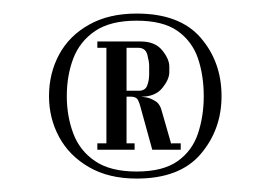

<svg xmlns="http://www.w3.org/2000/svg" viewBox="-20 -725 403 286"><path d="M53 -581.8Q53 -615.8 68.1 -643.8Q83.2 -671.8 112.6 -688.2Q142 -704.8 183.5 -704.8Q247.8 -704.8 278.9 -668.8Q310 -632.8 310 -581.8Q310 -532 278.9 -495.5Q247.8 -459 183.5 -459Q142 -459 112.6 -476Q83.2 -493 68.1 -520.9Q53 -548.8 53 -581.8ZM79.5 -581.8Q79.5 -552 89.2 -526.1Q99 -500.2 121.8 -484.9Q144.5 -469.5 183.5 -469.5Q222.8 -469.5 244.5 -484.9Q266.2 -500.2 274.9 -526.1Q283.5 -552 283.5 -581.8Q283.5 -612.5 274.9 -638Q266.2 -663.5 244.5 -678.9Q222.8 -694.2 183.5 -694.2Q144.5 -694.2 121.8 -678.9Q99 -663.5 89.2 -638Q79.5 -612.5 79.5 -581.8ZM138.5 -663.2H189.5Q211 -663.2 221.6 -650.1Q232.2 -637 232.2 -626V-617.5Q232.2 -606.8 221.8 -593.9Q211.2 -581 190.5 -581H168.5V-502H138.5ZM202.2 -615V-627.2Q202.2 -633 199.5 -643.4Q196.8 -653.8 185.8 -653.8H168.5V-589.8H186.8Q196.2 -589.8 199.2 -597.4Q202.2 -605 202.2 -615ZM125 -653.8V-663.2H138.5V-653.8ZM125 -502V-511.5H138.5V-502ZM168.5 -502V-511.5H180.5V-502ZM175 -581H190Q191.5 -581 197.9 -579.9Q204.2 -578.8 211.4 -574.4Q218.5 -570 221 -559.5L237.5 -502H206.8L190.2 -562.2Q187.5 -573 184.9 -577Q182.2 -581 175 -581ZM235.2 -511.5H249.2V-502H235.8Z"/></svg>

Font: Emberly Black
Style: Regular
Weight: 900
Designer: Rajesh Rajput
Foundry: Rajesh Rajput
Version: Version 1.000